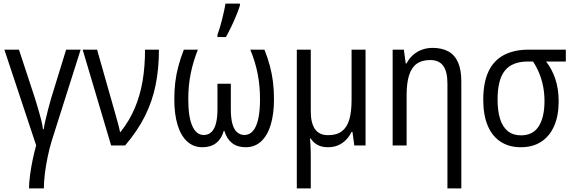

<svg xmlns="http://www.w3.org/2000/svg" viewBox="-20 -813 3204 1073"><path d="M430.7 -535.6 268.6 -24.4Q255.9 17.6 246.1 64.9Q236.3 112.3 230.7 157.5Q225.1 202.6 225.1 239.7H142.1Q142.1 210 147.7 167Q153.3 124 162.6 79.6Q171.9 35.2 182.1 -0.5L4.4 -535.6H85.9L174.3 -267.1Q183.6 -236.8 193.1 -205.1Q202.6 -173.3 210 -143.8Q217.3 -114.3 220.2 -90.8H224.1Q227.5 -113.8 234.4 -143.1Q241.2 -172.4 249.5 -204.1Q257.8 -235.8 266.1 -264.6L349.6 -535.6Z M441.9 -535.6H522.5L613.8 -214.4Q620.1 -191.9 627.4 -166.3Q634.8 -140.6 641.1 -116.9Q647.5 -93.3 650.4 -76.2H654.3Q703.6 -138.7 733.4 -209.2Q763.2 -279.8 776.9 -360.6Q790.5 -441.4 790.5 -535.6H868.2Q868.2 -430.2 849.9 -338.6Q831.5 -247.1 790 -164.1Q748.5 -81.1 679.2 0H601.1Z M1458 -535.6Q1476.1 -489.7 1488 -445.3Q1500 -400.9 1505.6 -355Q1511.2 -309.1 1511.2 -258.3Q1511.2 -176.8 1493.2 -116.5Q1475.1 -56.2 1439.7 -23.2Q1404.3 9.8 1352.5 9.8Q1306.2 9.8 1276.4 -13.9Q1246.6 -37.6 1233.9 -81.5H1230.5Q1218.3 -37.6 1188.2 -13.9Q1158.2 9.8 1111.3 9.8Q1061 9.8 1025.9 -22.5Q990.7 -54.7 972.4 -114.7Q954.1 -174.8 954.1 -258.3Q954.1 -309.6 959.7 -355Q965.3 -400.4 977.3 -444.6Q989.3 -488.8 1007.3 -535.6H1085.9Q1059.1 -468.3 1045.7 -401.9Q1032.2 -335.4 1032.2 -258.3Q1032.2 -159.2 1054.7 -108.9Q1077.1 -58.6 1118.7 -58.6Q1145 -58.6 1162.1 -75.7Q1179.2 -92.8 1187.3 -124.8Q1195.3 -156.7 1195.3 -201.7V-345.2H1270V-201.7Q1270 -154.3 1278.3 -122.8Q1286.6 -91.3 1303.7 -75.2Q1320.8 -59.1 1345.7 -58.6Q1374 -58.6 1393.6 -81.1Q1413.1 -103.5 1423.1 -147.9Q1433.1 -192.4 1433.1 -257.8Q1433.1 -334 1419.9 -400.9Q1406.7 -467.8 1378.9 -535.6ZM1195.3 -606V-618.7Q1201.2 -633.8 1208 -656.5Q1214.8 -679.2 1221.2 -704.8Q1227.5 -730.5 1232.7 -753.9Q1237.8 -777.3 1240.2 -793H1320.8V-782.2Q1313.5 -758.8 1300.8 -727.5Q1288.1 -696.3 1272.7 -664.3Q1257.3 -632.3 1242.7 -606Z M2022.9 -535.6V0H1960L1949.7 -76.2H1944.8Q1932.1 -49.8 1912.8 -30.5Q1893.6 -11.2 1868.7 -0.7Q1843.8 9.8 1812.5 9.8Q1778.8 9.8 1755.1 -2.9Q1731.4 -15.6 1715.8 -39.6H1712.4Q1713.9 -24.4 1714.8 -7.3Q1715.8 9.8 1716.3 28.6Q1716.8 47.4 1716.8 66.9V239.7H1638.7V-535.6H1716.8V-190.4Q1716.8 -124.5 1740.7 -91.1Q1764.6 -57.6 1813.5 -57.6Q1862.8 -57.6 1891.4 -80.1Q1919.9 -102.5 1932.4 -146.2Q1944.8 -189.9 1944.8 -253.9V-535.6Z M2397.5 -545.4Q2450.2 -545.4 2486.1 -525.4Q2522 -505.4 2540 -463.9Q2558.1 -422.4 2558.1 -356.9V239.7H2480.5V-346.7Q2480.5 -412.6 2457 -445.1Q2433.6 -477.5 2383.8 -477.5Q2337.4 -477.5 2308.3 -456.3Q2279.3 -435.1 2265.9 -391.6Q2252.4 -348.1 2252.4 -281.7V0H2174.3V-535.6H2236.8L2247.6 -458.5H2252Q2266.1 -485.8 2288.1 -505.4Q2310.1 -524.9 2337.9 -535.2Q2365.7 -545.4 2397.5 -545.4Z M3102.1 -245.6Q3102.1 -167.5 3077.4 -110.1Q3052.7 -52.7 3005.6 -21.5Q2958.5 9.8 2890.1 9.8Q2824.7 9.8 2777.6 -21Q2730.5 -51.8 2705.6 -110.8Q2680.7 -169.9 2680.7 -254.9Q2680.7 -351.6 2710 -413.6Q2739.3 -475.6 2796.4 -505.6Q2853.5 -535.6 2935.5 -535.6H3142.1V-469.2H3031.7Q3064.9 -427.2 3083.5 -371.6Q3102.1 -315.9 3102.1 -245.6ZM2760.7 -256.3Q2760.7 -193.4 2774.7 -148.7Q2788.6 -104 2817.9 -80.3Q2847.2 -56.6 2891.6 -56.6Q2959 -56.6 2991 -107.7Q3022.9 -158.7 3022.9 -248Q3022.9 -290 3015.6 -328.4Q3008.3 -366.7 2994.1 -401.9Q2980 -437 2959 -469.2H2929.7Q2842.8 -469.2 2801.8 -418.7Q2760.7 -368.2 2760.7 -256.3Z"/></svg>

Font: Open Sans SemiCondensed
Style: Regular
Weight: 400
Width: 4
Designer: Monotype Design Team
Foundry: Monotype Imaging Inc.
Version: Version 3.000